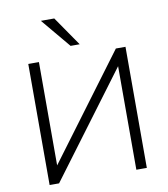

<svg xmlns="http://www.w3.org/2000/svg" viewBox="-99 -1019 963 1101"><g transform="rotate(-10 383.0 -468.0)"><path d="M100 0V-705H162V-86H149L610 -705H666V0H605V-619H617L155 0ZM357 -765 214 -936H292L410 -765Z"/></g></svg>

Font: Nunito Sans 10pt Light
Style: Regular
Weight: 300
Designer: Vernon Adams
Foundry: Vernon Adams
Version: Version 3.101;gftools[0.9.27]